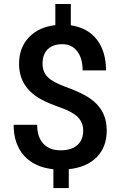

<svg xmlns="http://www.w3.org/2000/svg" viewBox="-20 -846 608 969"><path d="M399.9 -185.5Q399.9 -227.1 373.5 -254.2Q347.2 -281.2 285.6 -303Q224.1 -324.7 189.9 -343.3Q76.2 -404.3 76.2 -523.9Q76.2 -605 125.5 -657.2Q174.8 -709.5 259.3 -719.2V-825.7H337.4V-718.3Q422.4 -706.1 468.8 -646.2Q515.1 -586.4 515.1 -490.7H397Q397 -552.2 369.4 -587.6Q341.8 -623 294.4 -623Q247.6 -623 221.2 -597.7Q194.8 -572.3 194.8 -524.9Q194.8 -482.4 220.9 -456.8Q247.1 -431.2 309.6 -408.2Q372.1 -385.3 407.7 -365.7Q443.4 -346.2 467.8 -321Q492.2 -295.9 505.4 -263.2Q518.6 -230.5 518.6 -186.5Q518.6 -104 468 -52.7Q417.5 -1.5 327.1 7.8V103H249.5V8.3Q152.8 -2.4 100.8 -61Q48.8 -119.6 48.8 -216.3H167.5Q167.5 -154.8 198.5 -121.1Q229.5 -87.4 286.1 -87.4Q341.8 -87.4 370.8 -114.3Q399.9 -141.1 399.9 -185.5Z"/></svg>

Font: Vazir Medium FD-UI
Style: Medium-FD-UI
Weight: 500
Designer: Saber Rastikerdar
Foundry: Saber Rastikerdar
Version: Version 30.1.0